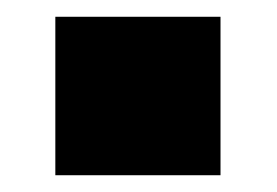

<svg xmlns="http://www.w3.org/2000/svg" viewBox="-20 -209 330 229"><path d="M46 0V-189H243V0Z"/></svg>

Font: Nunito Sans 10pt Black
Style: Regular
Weight: 900
Designer: Vernon Adams
Foundry: Vernon Adams
Version: Version 3.101;gftools[0.9.27]